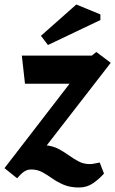

<svg xmlns="http://www.w3.org/2000/svg" viewBox="-68 -758 512 853"><path d="M283 75Q244 75 215.5 63Q187 51 164.5 35Q142 19 120 7Q98 -5 71 -5Q55 -5 43 2Q31 9 23 18Q15 27 8 34L-48 -11L241 -386H43L29 -511H340L360 -527L424 -479L100 -61L65 -103Q106 -116 137 -112.5Q168 -109 192.5 -96Q217 -83 238.5 -67.5Q260 -52 282 -40.5Q304 -29 331 -29Q342 -29 352 -31.5Q362 -34 375 -36L394 13Q373 37 345.5 56Q318 75 283 75ZM145 -558 114 -599 271 -738 378 -694V-669Z"/></svg>

Font: Manuale ExtraBold
Style: Italic
Weight: 800
Italic angle: -11°
Designer: Eduardo Tunni / Pablo Cosgaya
Foundry: Eduardo Tunni / Pablo Cosgaya
Version: Version 1.002